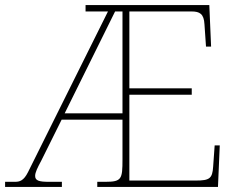

<svg xmlns="http://www.w3.org/2000/svg" viewBox="-24 -734 937 754"><path d="M-4 0H219V-20H168C131 -20 114 -24 114 -43C114 -57 123 -75 138 -103L218 -264H457V-108C457 -31 454 -20 390 -20H358V0H832L839 -163H819L813 -79C810 -33 799 -25 745 -25H484V-362H729V-387H484V-689H728C760 -689 777 -680 779 -638L785 -551H805L798 -714H312V-689H400L86 -58C69 -24 53 -20 35 -20H-4ZM230 -289 428 -689H457V-289Z"/></svg>

Font: Noto Serif Malayalam Thin
Style: Regular
Weight: 100
Designer: Indian type Foundry, Jelle Bosma, Monotype Design Team
Foundry: Monotype Imaging Inc.
Version: Version 2.104